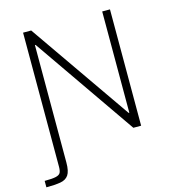

<svg xmlns="http://www.w3.org/2000/svg" viewBox="-127 -793 990 1097"><g transform="rotate(-15 368.0 -244.0)"><path d="M11 200V162Q57 162 78 157Q99 152 105 140Q111 128 111 105V-688H159L575 -89H579V-688H625V0H579L162 -602H158V93Q158 144 142.5 166.5Q127 189 94.5 194.5Q62 200 11 200Z"/></g></svg>

Font: Saira ExtraLight
Style: Regular
Weight: 200
Designer: Hector Gatti with collaboration of the Omnibus-Type team
Foundry: Omnibus-Type
Version: Version 1.100; ttfautohint (v1.8.3)